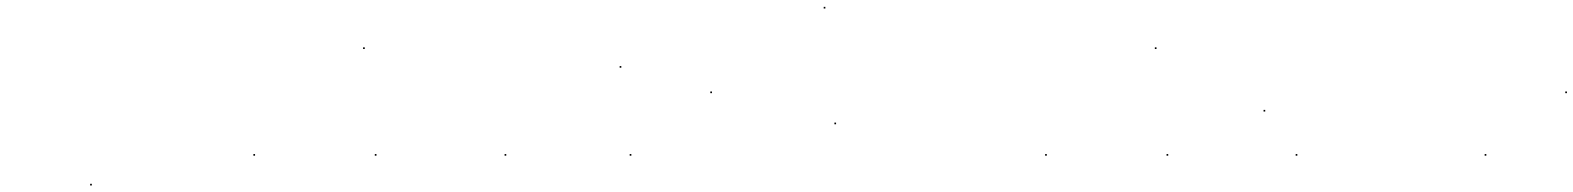

<svg xmlns="http://www.w3.org/2000/svg" viewBox="-20 -540 4704 574"><path d="M249.5 14.5H254.5V9.5H249.5ZM737.5 -74.5H742.5V-79.5H737.5Z M1100.5 -74.5H1105.5V-79.5H1100.5ZM1065.5 -393.5H1070.5V-398.5H1065.5Z M1488.5 -74.5H1493.5V-79.5H1488.5Z M1862.5 -74.5H1867.5V-79.5H1862.5ZM1832.5 -337.5H1837.5V-342.5H1832.5Z M2103.5 -261.5H2108.5V-266.5H2103.5Z M2474.5 -168.5H2479.5V-173.5H2474.5Z M2442.5 -514.5H2447.5V-519.5H2442.5Z M3104.5 -74.5H3109.5V-79.5H3104.5Z M3467.5 -74.5H3472.5V-79.5H3467.5ZM3432.5 -393.5H3437.5V-398.5H3432.5Z M3757.5 -206.5H3762.5V-211.5H3757.5ZM3853.5 -74.5H3858.5V-79.5H3853.5Z M4418.5 -74.5H4423.5V-79.5H4418.5Z M4659.5 -261.5H4664.5V-266.5H4659.5Z"/></svg>

Font: FRB American Cursive Just Endings
Style: Italic
Weight: 400
Italic angle: -25°
Version: Version 2.0;Modular Font Editor K font №1